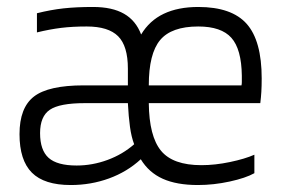

<svg xmlns="http://www.w3.org/2000/svg" viewBox="-20 -524 817 551"><path d="M183 7Q107 7 71.5 -28.5Q36 -64 36 -139Q36 -215 77.5 -247Q119 -279 220 -279H347V-327Q347 -392 319 -420Q291 -448 229 -448Q188 -448 155.5 -444Q123 -440 86 -431V-486Q126 -496 162.5 -500Q199 -504 247 -504Q302 -504 336 -484.5Q370 -465 385 -425Q409 -465 450 -484.5Q491 -504 549 -504Q645 -504 688 -455.5Q731 -407 731 -299Q731 -277 730 -260.5Q729 -244 727 -228H407Q408 -133 442 -91.5Q476 -50 558 -50Q597 -50 640 -59Q683 -68 710 -80V-27Q685 -13 639 -3Q593 7 548 7Q487 7 447 -11Q407 -29 384 -67Q345 -31 293 -12Q241 7 183 7ZM674 -307Q673 -383 644 -415.5Q615 -448 549 -448Q472 -448 439.5 -409Q407 -370 407 -279H673Q674 -283 674 -288.5Q674 -294 674 -307ZM95 -142Q95 -93 119.5 -71Q144 -49 200 -49Q245 -49 288.5 -65Q332 -81 365 -110Q357 -131 353 -160Q349 -189 347 -228H223Q151 -228 123 -209Q95 -190 95 -142Z"/></svg>

Font: Blinker Light
Style: Regular
Weight: 300
Designer: Juergen Huber
Foundry: supertype
Version: Version 1.017;hotconv 1.0.117;makeotfexe 2.5.65602